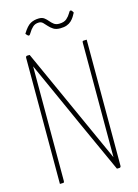

<svg xmlns="http://www.w3.org/2000/svg" viewBox="-130 -944 729 1015"><g transform="rotate(-15 235.0 -437.0)"><path d="M380 0 249 -288Q249 -288 237 -315Q225 -342 205.5 -385Q186 -428 164.5 -476Q143 -524 123.5 -567Q104 -610 92 -637Q80 -664 80 -664L71 -683L78 -700H90L218 -417Q218 -417 230 -390.5Q242 -364 261 -322Q280 -280 301 -233.5Q322 -187 341 -145Q360 -103 372 -76.5Q384 -50 384 -50L399 -17L392 0ZM68 0V-690Q68 -700 78 -700L92 -690V-669Q92 -669 92 -639Q92 -609 92 -562.5Q92 -516 92 -463Q92 -410 92 -363.5Q92 -317 92 -287Q92 -257 92 -257V-10Q92 -5 91 -3Q90 -1 85 -0.5Q80 0 68 0ZM392 0 378 -10V-37Q378 -37 378 -67Q378 -97 378 -144Q378 -191 378 -243.5Q378 -296 378 -343Q378 -390 378 -420Q378 -450 378 -450V-690Q378 -695 379 -697Q380 -699 385 -699.5Q390 -700 402 -700V-10Q402 0 392 0ZM283 -794Q260 -794 246 -803Q232 -812 222 -823.5Q212 -835 203 -844Q194 -853 181 -853Q160 -853 146.5 -840Q133 -827 125.5 -813.5Q118 -800 113 -800Q110 -800 106 -803.5Q102 -807 99.5 -810.5Q97 -814 97 -814Q120 -852 140.5 -863Q161 -874 187 -874Q205 -874 216 -865.5Q227 -857 235.5 -846.5Q244 -836 255 -827.5Q266 -819 283 -819Q311 -819 325.5 -832Q340 -845 347 -858Q354 -871 358 -871Q363 -871 366 -867.5Q369 -864 371 -860Q373 -856 373 -856Q368 -846 361 -835Q354 -824 344 -814.5Q334 -805 319 -799.5Q304 -794 283 -794Z"/></g></svg>

Font: Yanone Kaffeesatz ExtraLight
Style: Regular
Weight: 200
Designer: Yanone (Cyrillic: Daniel Pouzeot, Huerta Tipografica, and Cyreal)
Foundry: Yanone
Version: Version 2.003